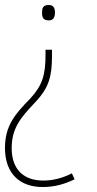

<svg xmlns="http://www.w3.org/2000/svg" viewBox="-40 -555 389 772"><path d="M181 -504C181 -521 176 -535 156 -535C132 -535 129 -521 129 -504C129 -488 132 -473 156 -473C176 -473 181 -488 181 -504ZM169 -331V-355H143V-334C143 -255 131 -212 81 -158C19 -95 -20 -48 -20 40C-20 144 41 197 131 197C181 197 220 185 260 166L249 142C213 160 176 171 134 171C58 171 7 129 7 41C7 -38 41 -80 100 -142C158 -203 169 -249 169 -331Z"/></svg>

Font: Noto Sans Oriya Cond Thin
Style: Regular
Weight: 100
Width: 3
Designer: Amélie Bonet and Sol Matas
Foundry: Google LLC
Version: Version 2.006